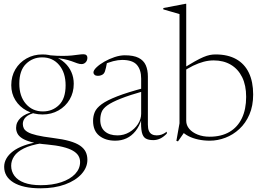

<svg xmlns="http://www.w3.org/2000/svg" viewBox="-20 -733 1398 1014"><path d="M193.5 261.5Q147 261.5 111 253.5Q75 245.5 50.8 230.5Q26.5 215.5 14.2 194.8Q2 174 2 148Q2 125 13.8 104.2Q25.5 83.5 48.5 66Q71.5 48.5 106.2 35.8Q141 23 187 16L220 7.5L201.5 23.5Q141.5 33 106 50.8Q70.5 68.5 54.8 92Q39 115.5 39 142.5Q39 172 56.2 195.5Q73.5 219 108.2 232Q143 245 195.5 245Q257 245 303.8 229.2Q350.5 213.5 376.8 185.8Q403 158 403 122.5Q403 104.5 394 89.5Q385 74.5 364.8 62.8Q344.5 51 310.8 42.8Q277 34.5 228 30Q178.5 26 146.8 17.5Q115 9 97 -2.5Q79 -14 72 -28.2Q65 -42.5 65 -57.5Q65 -88 89.2 -110.8Q113.5 -133.5 162 -144.5L171.5 -139.5Q132.5 -130.5 116.5 -114.8Q100.5 -99 100.5 -78.5Q100.5 -66 105.8 -55.2Q111 -44.5 127 -35.2Q143 -26 174.8 -18.5Q206.5 -11 259 -4.5Q312 2 347 12Q382 22 402.8 36.2Q423.5 50.5 432.5 69Q441.5 87.5 441.5 111Q441.5 151.5 410.5 186Q379.5 220.5 323.8 241Q268 261.5 193.5 261.5ZM205 -128.5Q158 -128.5 120.5 -148.8Q83 -169 61.2 -204Q39.5 -239 39.5 -283Q39.5 -330 61 -366.5Q82.5 -403 120 -424.2Q157.5 -445.5 204 -445.5Q239.5 -445.5 269.5 -433.8Q299.5 -422 322 -401.2Q344.5 -380.5 357 -352.2Q369.5 -324 369.5 -290.5Q369.5 -244.5 348 -207.8Q326.5 -171 289 -149.8Q251.5 -128.5 205 -128.5ZM206.5 -144.5Q257 -144.5 291.8 -178.5Q326.5 -212.5 326.5 -282.5Q326.5 -349 292.5 -389.5Q258.5 -430 202.5 -430Q152.5 -430 117.2 -395.5Q82 -361 82 -291Q82 -224.5 116.8 -184.5Q151.5 -144.5 206.5 -144.5ZM257.5 -428.5 243.5 -441Q283.5 -437.5 311.5 -437.8Q339.5 -438 359.2 -440Q379 -442 393.8 -444.2Q408.5 -446.5 421 -446.5Q431 -446.5 436.2 -441.5Q441.5 -436.5 441.5 -428Q441.5 -413.5 432.5 -404Q423.5 -394.5 410.5 -394.5Q400 -394.5 387.5 -399Q375 -403.5 358 -409.8Q341 -416 316.5 -421.2Q292 -426.5 257.5 -428.5Z M744.5 -269.5V-253.5Q665 -231 617.8 -212.2Q570.5 -193.5 547 -176.5Q523.5 -159.5 516.5 -140.8Q509.5 -122 509.5 -99.5Q509.5 -60 533.8 -39Q558 -18 600.5 -18Q634.5 -18 663 -34.8Q691.5 -51.5 708.5 -77.8Q725.5 -104 725.5 -132V-318.5Q725.5 -364.5 702.8 -390.5Q680 -416.5 625 -416.5Q603.5 -416.5 577.2 -409.8Q551 -403 514.5 -387L545 -402.5Q542 -387 539.5 -375.2Q537 -363.5 534 -355.5Q531 -347.5 526.5 -343Q521.5 -338 513.2 -335.2Q505 -332.5 496.5 -332.5Q485.5 -332.5 479.5 -337.8Q473.5 -343 473.5 -350Q473.5 -362 489.8 -377.5Q506 -393 531.2 -407.5Q556.5 -422 585.2 -431.5Q614 -441 639 -441Q685.5 -441 712 -427.5Q738.5 -414 749.8 -388.8Q761 -363.5 761 -329V-75Q761 -54 766.5 -41.5Q772 -29 782.8 -23.5Q793.5 -18 807.5 -18Q820.5 -18 832.8 -22Q845 -26 861 -37.5V-27.5Q843.5 -9.5 826 -1.2Q808.5 7 789.5 7Q764 7 749.2 -1.8Q734.5 -10.5 729 -35Q723.5 -59.5 725.5 -106.5L728.5 -107Q716.5 -66.5 695.8 -40.8Q675 -15 648 -2.5Q621 10 588.5 10Q537 10 504.2 -16.2Q471.5 -42.5 471.5 -95Q471.5 -119.5 480.5 -141Q489.5 -162.5 517 -182.8Q544.5 -203 599 -224.2Q653.5 -245.5 744.5 -269.5Z M938.5 -42 960.5 -44.5 920 13.5 911.5 11 928 -82V-658.5Q921.5 -660.5 909 -664.2Q896.5 -668 879.2 -672.8Q862 -677.5 842.5 -683.5V-690.5L959.5 -713H963.5V-657.5V-95Q963.5 -71.5 979.5 -52.5Q995.5 -33.5 1023.8 -22.2Q1052 -11 1087 -11Q1148.5 -11 1191.8 -36.2Q1235 -61.5 1257.5 -108.8Q1280 -156 1280 -221.5Q1280 -282.5 1258.8 -325.5Q1237.5 -368.5 1199 -391.2Q1160.5 -414 1108.5 -414Q1082.5 -414 1055.8 -407Q1029 -400 999.5 -385.8Q970 -371.5 936 -348L935.5 -365.5Q978 -391.5 1006.5 -407.5Q1035 -423.5 1054 -431.5Q1073 -439.5 1087.8 -442.5Q1102.5 -445.5 1118.5 -445.5Q1183 -445.5 1227.2 -420.8Q1271.5 -396 1294.2 -348.8Q1317 -301.5 1317 -234Q1317 -174 1297.2 -128.2Q1277.5 -82.5 1244.2 -51.8Q1211 -21 1170.2 -5.5Q1129.5 10 1087.5 10Q1056.5 10 1027.2 3.8Q998 -2.5 975.2 -14.2Q952.5 -26 938.5 -42Z"/></svg>

Font: Newsreader 24pt ExtraLight
Style: Regular
Weight: 250
Designer: Hugues Gentile
Foundry: Production Type
Version: Version 1.003